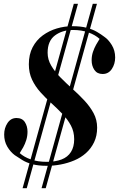

<svg xmlns="http://www.w3.org/2000/svg" viewBox="-20 -860 627 1012"><path d="M391 -840 121 132H99L369 -840ZM491 -840 221 132H199L469 -840ZM365 -702Q308 -702 269.5 -673Q231 -644 231 -582Q231 -546 250 -514Q269 -482 298.5 -452Q328 -422 361.5 -392Q395 -362 424.5 -330.5Q454 -299 473 -264Q492 -229 492 -187Q492 -144 476 -110.5Q460 -77 433 -53Q406 -29 371.5 -14.5Q337 0 300 7Q263 14 228 14Q182 14 150.5 5.5Q119 -3 97.5 -16.5Q76 -30 58 -42Q35 -59 18.5 -87Q2 -115 2 -151Q2 -185 19.5 -211.5Q37 -238 67 -238Q97 -238 111 -216.5Q125 -195 125 -166Q125 -143 118.5 -122Q112 -101 102.5 -84Q93 -67 84 -53Q107 -32 143 -19.5Q179 -7 226 -7Q272 -7 304.5 -19.5Q337 -32 354 -59Q371 -86 371 -126Q371 -166 354 -198Q337 -230 309.5 -259Q282 -288 251.5 -315.5Q221 -343 193.5 -373.5Q166 -404 149 -440Q132 -476 132 -521Q132 -573 152 -611Q172 -649 205.5 -673.5Q239 -698 279.5 -710Q320 -722 361 -722Q406 -722 437.5 -713.5Q469 -705 491 -692Q513 -679 530 -666Q551 -652 569 -623Q587 -594 587 -557Q587 -523 569.5 -496.5Q552 -470 521 -470Q492 -470 477.5 -491.5Q463 -513 463 -542Q463 -566 470 -586.5Q477 -607 486.5 -624Q496 -641 505 -655Q482 -676 446 -689Q410 -702 365 -702Z"/></svg>

Font: Playfair Display Medium
Style: Italic
Weight: 500
Italic angle: -14°
Designer: Claus Eggers Sørensen
Foundry: Claus Eggers Sørensen
Version: Version 1.203